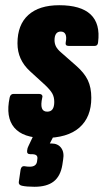

<svg xmlns="http://www.w3.org/2000/svg" viewBox="-20 -523 398 736"><path d="M150 6Q68 6 34.5 -34Q1 -74 17 -149Q20 -163 32 -163H130Q137 -163 140.5 -159Q144 -155 142 -149Q136 -122 140.5 -108.5Q145 -95 161 -95Q175 -95 181.5 -104.5Q188 -114 188 -132Q188 -151 180.5 -164.5Q173 -178 153 -197L95 -250Q71 -272 59 -298.5Q47 -325 47 -357Q47 -428 88.5 -465.5Q130 -503 207 -503Q290 -503 327.5 -467.5Q365 -432 356 -361Q355 -347 343 -347H243Q229 -347 232 -361Q236 -381 231 -391.5Q226 -402 213 -402Q201 -402 195 -393.5Q189 -385 189 -369Q189 -356 194.5 -345Q200 -334 214 -322L272 -271Q303 -244 316.5 -216Q330 -188 330 -148Q330 -74 284.5 -34Q239 6 150 6ZM112 193Q82 193 64 189Q51 186 52 175L59 127Q62 113 73 114Q79 115 84 115.5Q89 116 94 116Q119 116 122 96L123 88Q125 78 120 73Q115 68 101 68H96Q82 68 84 54Q85 44 89 37L124 -37Q131 -51 141 -51H196Q212 -51 204 -37L171 27H177Q202 27 214.5 44Q227 61 222 89L219 109Q212 152 186 172.5Q160 193 112 193Z"/></svg>

Font: Sofia Sans Extra Condensed Black
Style: Italic
Weight: 900
Italic angle: -9°
Version: Version 4.100